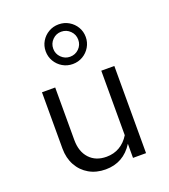

<svg xmlns="http://www.w3.org/2000/svg" viewBox="-145 -898 889 1010"><g transform="rotate(-20 300.0 -393.0)"><path d="M273 8Q221 8 181 -15Q141 -38 118.5 -79Q96 -120 96 -173V-488H170V-194Q170 -129 205 -91Q240 -53 300 -53Q341 -53 373.5 -72Q406 -91 428 -127V-488H501V0H428V-79Q373 8 273 8ZM300 -572Q268.9 -572 243.5 -587.1Q218.1 -602.1 203 -627.6Q188 -653 188 -683.5Q188 -714 203 -739.1Q218.1 -764.3 243.5 -779.1Q268.9 -794 300 -794Q331 -794 356.5 -779Q382 -764 397 -738.9Q412 -713.8 412 -683Q412 -653 397 -627.5Q382 -602 356.5 -587Q331 -572 300 -572ZM299.5 -613Q329 -613 349.5 -633.3Q370 -653.7 370 -683Q370 -712 349.5 -732.5Q329 -753 299.5 -753Q271 -753 250.5 -732.5Q230 -712 230 -682.5Q230 -654 250.5 -633.5Q271 -613 299.5 -613Z"/></g></svg>

Font: Red Hat Mono VF Light
Style: Regular
Weight: 300
Monospace: yes
Designer: Pentagram, MCKL
Foundry: Pentagram, MCKL
Version: Version 1.023